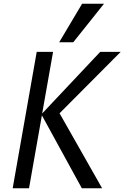

<svg xmlns="http://www.w3.org/2000/svg" viewBox="-20 -1002 662 1022"><path d="M203 -388 134.5 0H47.5L175.5 -726H262.5L204.5 -398L513.5 -726H622.5L297 -399L523.5 0H415.5ZM295 -777 417 -982H533.5L370 -777Z"/></svg>

Font: JuliaMono Italic
Style: Regular
Weight: 400
Italic angle: -9°
Monospace: yes
Designer: cormullion
Foundry: corm
Version: Version 0.049; ttfautohint (v1.8.4)